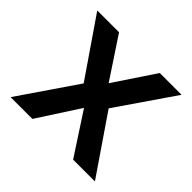

<svg xmlns="http://www.w3.org/2000/svg" viewBox="-131 -663 810 810"><g transform="rotate(45 274.0 -258.5)"><path d="M23 0 200 -259 23 -517H153L274 -334L396 -517H526L349 -259L526 0H396L274 -187L153 0Z"/></g></svg>

Font: DM Sans 11pt SemiBold
Style: Regular
Weight: 600
Version: Version 4.004;gftools[0.9.30]